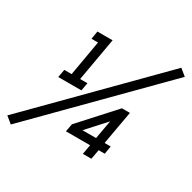

<svg xmlns="http://www.w3.org/2000/svg" viewBox="-187 -994 1251 1250"><g transform="rotate(30 438.0 -368.5)"><path d="M50 69 1 29 827 -806 876 -766ZM163 -353 174 -413H229L275 -677H226L236 -737H350L293 -413H348L337 -353ZM552 0 565 -72H383L394 -131L624 -384H684L639 -132H685L675 -72H629L616 0ZM575 -132 600 -272 473 -132Z"/></g></svg>

Font: Tomorrow
Style: Italic
Weight: 400
Italic angle: -10°
Designer: Tony de Marco, Monica Rizzolli
Foundry: Just in Type
Version: Version 2.002